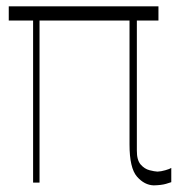

<svg xmlns="http://www.w3.org/2000/svg" viewBox="-20 -565 556 594"><path d="M470.2 -545.5V-501.4H403.4V-99.4Q403.1 -70 415.1 -56.1Q427.2 -42.3 442.6 -38.4Q458.1 -34.4 467.3 -34.1Q478 -34.4 491.7 -38.4Q505.3 -42.3 509.9 -45.5V-1.4Q507.5 -0.4 493.8 3.7Q480.1 7.8 456 8.5Q426.8 7.8 403.8 -18.6Q380.7 -45.1 380.7 -117.9V-501.4H102.3V0H82.4V-501.4H7.1V-545.5Z"/></svg>

Font: Inter Thin BETA
Style: Regular
Weight: 100
Designer: Rasmus Andersson
Foundry: rsms
Version: Version 3.011;git-f93a4a705